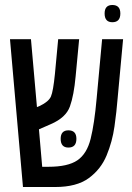

<svg xmlns="http://www.w3.org/2000/svg" viewBox="-20 -749 528 769"><path d="M462 -695Q462 -729 430 -729Q399 -729 399 -695Q399 -660 430 -660Q462 -660 462 -695ZM201 0Q287 0 335.5 -35.5Q384 -71 407 -126.5Q430 -182 438.5 -242.5Q447 -303 451 -354L473 -592H389L367 -354Q358 -253 343 -193Q328 -133 290 -107Q252 -81 174 -81H149L136 -231L184 -252Q244 -278 260 -322.5Q276 -367 283 -444L297 -592H213L200 -453Q193 -383 184 -362.5Q175 -342 140 -325L128 -320L104 -592H20L72 0ZM254 -158Q286 -158 286 -193Q286 -227 254 -227Q223 -227 223 -193Q223 -158 254 -158Z"/></svg>

Font: Noto Sans Hebrew Extra Condensed
Style: Regular
Weight: 400
Width: 2
Designer: Monotype Design Team
Foundry: Monotype Imaging Inc.
Version: 1.000